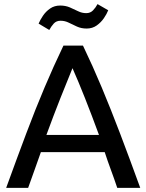

<svg xmlns="http://www.w3.org/2000/svg" viewBox="-20 -915 713 935"><path d="M10 0Q63 -146 108 -265.5Q153 -385 197 -489Q241 -593 289 -693H384Q432 -593 475.5 -489Q519 -385 564.5 -265.5Q610 -146 663 0H551Q536 -45 520 -88Q504 -131 490 -174H179Q164 -131 148.5 -88Q133 -45 117 0ZM206 -258H462Q426 -356 393.5 -438Q361 -520 333 -583Q307 -520 274.5 -438Q242 -356 206 -258ZM220 -769 168 -800Q175 -817 189 -838Q203 -859 224 -873.5Q245 -888 273 -888Q299 -888 320 -879Q341 -870 360 -860.5Q379 -851 400 -851Q420 -851 433 -864.5Q446 -878 455 -895L507 -865Q500 -847 486 -826.5Q472 -806 451 -791Q430 -776 402 -776Q376 -776 355 -785.5Q334 -795 315 -804.5Q296 -814 275 -814Q254 -814 241.5 -800Q229 -786 220 -769Z"/></svg>

Font: Ubuntu Sans Medium
Style: Regular
Weight: 500
Designer: Dalton Maag Ltd
Foundry: Dalton Maag Ltd
Version: Version 1.006; ttfautohint (v1.8.4.7-5d5b)